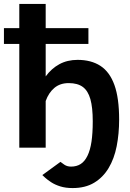

<svg xmlns="http://www.w3.org/2000/svg" viewBox="-23 -750 658 975"><path d="M192 139 284 72Q290 77 304 86.5Q318 96 338 96Q366 96 386.5 83Q407 70 421 41.5Q435 13 441.5 -30Q448 -73 448 -134Q448 -204 436 -246.5Q424 -289 397.5 -308.5Q371 -328 326 -328Q282 -328 253 -303.5Q224 -279 209 -237V0H75V-527H-3V-607H75V-730H209V-607H426V-527H209V-362Q238 -402 278.5 -424Q319 -446 371 -446Q440 -446 487 -415.5Q534 -385 558 -318.5Q582 -252 582 -143Q582 -71 569.5 -7.5Q557 56 528.5 103.5Q500 151 455 178Q410 205 346 205Q310 205 283 196.5Q256 188 237 175.5Q218 163 207 153Q196 143 192 139Z"/></svg>

Font: YasnoRaleway
Style: Bold
Weight: 700
Designer: Matt McInerney, Pablo Impallari, Rodrigo Fuenzalida
Foundry: Matt McInerney, Pablo Impallari, Rodrigo Fuenzalida
Version: Version 4.026